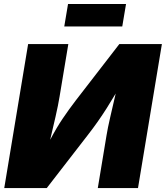

<svg xmlns="http://www.w3.org/2000/svg" viewBox="-20 -950 838 970"><path d="M677.2 0H474.1L518.1 -265.6Q523.9 -301.8 536.9 -358.2Q549.8 -414.6 564.5 -477.5Q540 -436.5 518.6 -402.6Q497.1 -368.7 473.9 -335.7Q450.7 -302.7 421.9 -265.6L216.3 0H1.5L122.1 -727.5H325.2L280.8 -460.9Q274.4 -420.9 260.5 -360.1Q246.6 -299.3 233.4 -243.7Q266.1 -305.7 296.9 -351.1Q327.6 -396.5 362.3 -441.9L583 -727.5H797.9ZM616.7 -929.7 597.7 -816.4H304.7L323.7 -929.7Z"/></svg>

Font: Inter Black
Style: Italic
Weight: 900
Italic angle: -9.39999°
Designer: Rasmus Andersson
Foundry: rsms
Version: Version 4.000;git-a52131595